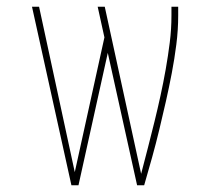

<svg xmlns="http://www.w3.org/2000/svg" viewBox="-20 -550 640 570"><path d="M192 0 75 -530H96L202 -39L290 -439L270 -530H291L399 -34Q409 -72 419 -111Q429 -150 438.5 -188.5Q448 -227 456.5 -266Q465 -305 472 -344.5Q479 -384 484 -424Q489 -464 489 -504V-530H509V-504Q509 -461 503.5 -418Q498 -375 490 -333Q482 -291 472.5 -249Q463 -207 453 -165.5Q443 -124 431.5 -82.5Q420 -41 408 0H387L300 -393L213 0Z"/></svg>

Font: Iosevka Curly Thin Extended
Style: Regular
Weight: 100
Width: 7
Monospace: yes
Designer: Belleve Invis
Foundry: Belleve Invis
Version: Version 11.1.0; ttfautohint (v1.8.3)